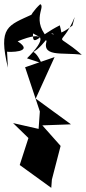

<svg xmlns="http://www.w3.org/2000/svg" viewBox="-60 -865 414 925"><path d="M190 0 232 -162 144 -261 282 -266 112 -390 203 -590 61 -541 132 -328 126 -244 3 -272 77 -200 35 -70 187 40ZM191 -691C218 -622 256 -642 228 -743C121 -689 96 -635 99 -704L212 -643C70 -753 164 -830 134 -845C12 -732 110 -651 98 -797C-23 -741 -69 -737 -22 -539L-26 -616C-24 -614 112 -610 25 -666C162 -722 164 -677 70 -584L140 -561C92 -665 76 -561 170 -683C128 -584 242 -615 334 -601C194 -724 232 -619 300 -783L289 -742C183 -657 160 -735 222 -686Z"/></svg>

Font: Asimov Silicon
Style: Regular
Weight: 400
Designer: Google
Version: Version 2.000980; 2014